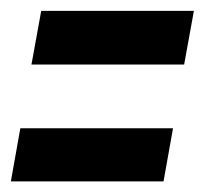

<svg xmlns="http://www.w3.org/2000/svg" viewBox="-40 -420 378 354"><path d="M18 -301H299.5L317.5 -400H36ZM-20 -85.5H261.5L279 -183.5H-2.5Z"/></svg>

Font: Anybody UltraCondensed Thin
Style: Bold Italic
Weight: 700
Italic angle: -10°
Version: Version 1.111